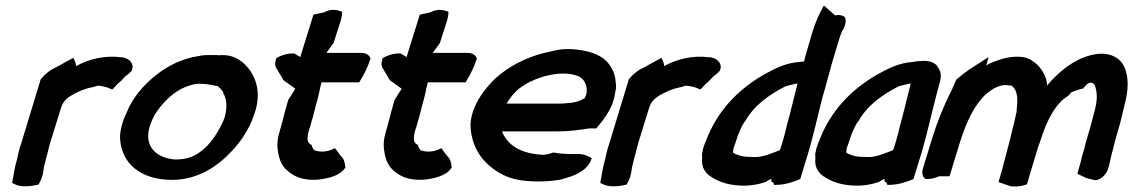

<svg xmlns="http://www.w3.org/2000/svg" viewBox="-20 -660 4114 697"><path d="M56 -136C53 -127 50 -119 48 -109C45 -100 44 -88 42 -82C32 -50 30 -24 24 4L30 7C55 21 90 17 120 10L124 2C137 -21 137 -41 140 -56L146 -79V-81L152 -102C155 -116 159 -131 163 -144L201 -267C209 -293 223 -304 243 -316C267 -329 290 -339 318 -344H319L334 -349C351 -348 367 -344 378 -339L388 -335L398 -346C403 -352 410 -359 418 -365L436 -384C445 -389 452 -397 458 -403L459 -406C468 -428 451 -447 425 -452H419C363 -460 302 -446 256 -420C255 -424 255 -433 251 -440L246 -450L186 -417C165 -408 146 -394 131 -376L128 -373Z M440 -252C427 -225 414 -187 416 -156C421 -68 489 -7 605 -7C695 -7 768 -54 820 -110C855 -147 884 -190 901 -240C928 -310 914 -365 890 -401C883 -412 876 -419 868 -427V-428H867C850 -444 819 -465 774 -459C774 -459 773 -460 768 -460H732C719 -460 707 -458 693 -455C642 -447 589 -421 550 -390C503 -354 462 -307 440 -252ZM522 -196C529 -220 539 -241 552 -259C579 -296 614 -329 655 -345C669 -350 687 -356 700 -356C723 -356 745 -353 764 -348H770C778 -339 788 -333 791 -323L790 -322C803 -303 806 -269 795 -232C794 -230 793 -228 791 -222C775 -186 750 -145 721 -120C691 -94 664 -81 616 -81C547 -86 504 -128 522 -196Z M981 -441C977 -427 979 -417 986 -408L1009 -369L1052 -338C1044 -325 1036 -312 1027 -298L1026 -296C1019 -273 1014 -253 1008 -230C1003 -214 1001 -201 996 -187V-186C987 -158 985 -134 989 -111C993 -82 1003 -54 1030 -35C1053 -16 1090 -2 1144 -9H1145C1168 -13 1211 -20 1231 -48L1234 -52C1231 -68 1231 -81 1218 -93L1196 -122L1185 -117C1166 -109 1144 -107 1122 -114C1118 -117 1113 -124 1111 -134C1096 -141 1093 -151 1100 -182L1102 -189C1107 -202 1110 -216 1113 -227L1114 -228L1128 -283C1137 -311 1140 -335 1147 -361H1284L1290 -371C1302 -391 1315 -416 1323 -442L1325 -447C1322 -459 1310 -468 1291 -468H1165L1191 -504L1204 -545L1216 -582C1220 -595 1222 -607 1222 -617C1205 -624 1183 -630 1156 -615L1118 -607L1070 -453L1048 -466H1044C1021 -466 1000 -459 983 -449Z M1367 -441C1363 -427 1365 -417 1372 -408L1395 -369L1438 -338C1430 -325 1422 -312 1413 -298L1412 -296C1405 -273 1400 -253 1394 -230C1389 -214 1387 -201 1382 -187V-186C1373 -158 1371 -134 1375 -111C1379 -82 1389 -54 1416 -35C1439 -16 1476 -2 1530 -9H1531C1554 -13 1597 -20 1617 -48L1620 -52C1617 -68 1617 -81 1604 -93L1582 -122L1571 -117C1552 -109 1530 -107 1508 -114C1504 -117 1499 -124 1497 -134C1482 -141 1479 -151 1486 -182L1488 -189C1493 -202 1496 -216 1499 -227L1500 -228L1514 -283C1523 -311 1526 -335 1533 -361H1670L1676 -371C1688 -391 1701 -416 1709 -442L1711 -447C1708 -459 1696 -468 1677 -468H1551L1577 -504L1590 -545L1602 -582C1606 -595 1608 -607 1608 -617C1591 -624 1569 -630 1542 -615L1504 -607L1456 -453L1434 -466H1430C1407 -466 1386 -459 1369 -449Z M1696 -252C1691 -236 1689 -223 1688 -209C1688 -162 1704 -119 1729 -87C1762 -47 1808 -14 1875 -5C1923 1 1973 0 2020 -9H2021V-10C2056 -19 2107 -35 2125 -77L2128 -86C2115 -93 2101 -101 2078 -101H2049C2029 -101 2008 -103 1992 -106H1987C1978 -103 1970 -99 1952 -98C1869 -102 1823 -133 1802 -183H2003C2045 -183 2082 -188 2120 -194H2145C2168 -222 2198 -258 2209 -302L2214 -328C2217 -340 2217 -350 2215 -361C2214 -389 2204 -409 2191 -427C2169 -457 2129 -473 2081 -479C2050 -484 2013 -483 1979 -473C1916 -461 1849 -433 1797 -391C1788 -384 1778 -376 1768 -365C1738 -334 1711 -297 1696 -253ZM1819 -284C1830 -303 1841 -316 1857 -332C1864 -339 1872 -344 1886 -353C1932 -382 2018 -406 2075 -385H2076C2100 -377 2116 -348 2108 -316C2107 -314 2105 -311 2103 -304C2090 -296 2076 -290 2056 -287L2032 -285C2026 -284 2020 -284 2013 -284Z M2191 -136C2188 -127 2185 -119 2183 -109C2180 -100 2179 -88 2177 -82C2167 -50 2165 -24 2159 4L2165 7C2190 21 2225 17 2255 10L2259 2C2272 -21 2272 -41 2275 -56L2281 -79V-81L2287 -102C2290 -116 2294 -131 2298 -144L2336 -267C2344 -293 2358 -304 2378 -316C2402 -329 2425 -339 2453 -344H2454L2469 -349C2486 -348 2502 -344 2513 -339L2523 -335L2533 -346C2538 -352 2545 -359 2553 -365L2571 -384C2580 -389 2587 -397 2593 -403L2594 -406C2603 -428 2586 -447 2560 -452H2554C2498 -460 2437 -446 2391 -420C2390 -424 2390 -433 2386 -440L2381 -450L2321 -417C2300 -408 2281 -394 2266 -376L2263 -373Z M2529 -106C2528 -97 2529 -92 2529 -84C2525 -52 2542 -28 2567 -15C2595 3 2633 14 2682 14C2704 14 2731 10 2755 2H2757C2764 -3 2772 -7 2780 -11V-1L2785 1C2786 3 2788 4 2788 4L2790 11H2798C2829 11 2860 1 2885 -10L2914 -105C2935 -175 2949 -243 2967 -311L2976 -342C2987 -381 2998 -426 3011 -467L3027 -520C3030 -530 3032 -535 3036 -544C3041 -554 3058 -582 3046 -599C3035 -606 3023 -607 3012 -604L2971 -640L2959 -618C2944 -589 2934 -560 2924 -527V-526C2920 -511 2915 -494 2910 -478C2908 -470 2905 -462 2903 -453L2899 -437C2895 -436 2888 -436 2883 -435C2834 -432 2797 -413 2760 -393C2674 -345 2596 -274 2551 -169C2543 -149 2532 -127 2530 -107ZM2643 -123C2644 -127 2649 -137 2652 -148C2659 -172 2671 -200 2682 -217L2683 -218H2684C2718 -279 2772 -316 2832 -347C2832 -347 2875 -358 2875 -357V-356C2865 -318 2858 -286 2848 -248C2843 -232 2836 -201 2832 -187V-186C2828 -171 2825 -158 2820 -142L2814 -123L2811 -115C2783 -104 2747 -88 2717 -90H2716C2701 -90 2685 -91 2674 -93C2658 -97 2641 -103 2641 -108C2642 -113 2642 -118 2643 -123Z M2940 -106C2939 -97 2940 -92 2940 -84C2936 -52 2953 -28 2978 -15C3006 3 3044 14 3093 14C3115 14 3142 10 3166 2H3168C3175 -3 3183 -7 3191 -11V-1L3196 1C3197 3 3199 4 3199 4L3201 11H3209C3240 11 3271 1 3296 -10L3325 -104C3346 -174 3360 -242 3378 -310L3386 -340C3396 -377 3402 -392 3383 -419C3364 -446 3321 -438 3316 -438C3308 -438 3299 -436 3294 -435C3245 -432 3208 -413 3171 -393C3085 -345 3007 -274 2962 -169C2954 -149 2943 -127 2941 -107ZM3054 -123C3055 -127 3060 -137 3063 -148C3070 -172 3082 -200 3093 -217L3094 -218H3095C3129 -279 3183 -316 3243 -347C3243 -347 3286 -358 3286 -357V-356C3276 -318 3269 -286 3259 -248C3254 -232 3247 -201 3243 -187V-186C3239 -171 3236 -158 3231 -142L3225 -123L3222 -115C3194 -104 3158 -88 3128 -90H3127C3112 -90 3096 -91 3085 -93C3069 -97 3052 -103 3052 -108C3053 -113 3053 -118 3054 -123Z M3330 -47C3325 -30 3330 -17 3340 -10H3345C3361 -10 3375 -14 3389 -20H3427L3464 -141C3487 -215 3516 -278 3559 -318C3579 -334 3597 -348 3625 -351H3633C3636 -351 3638 -350 3640 -350H3644C3648 -350 3653 -349 3655 -347C3676 -328 3675 -299 3670 -252L3660 -208C3653 -183 3650 -163 3643 -141V-140C3638 -119 3632 -100 3627 -79C3623 -67 3622 -57 3619 -48C3615 -35 3612 -22 3608 -10L3605 1L3637 12C3655 21 3689 17 3708 9L3711 -1C3713 -8 3716 -16 3718 -25L3746 -118C3749 -127 3751 -134 3754 -141L3757 -150C3760 -159 3763 -167 3767 -179C3787 -235 3818 -290 3858 -312L3868 -324C3880 -330 3896 -335 3913 -339C3919 -348 3928 -360 3941 -360H3942C3950 -356 3949 -359 3954 -351C3963 -328 3965 -300 3954 -259C3946 -231 3941 -206 3932 -178L3924 -151C3921 -141 3919 -133 3917 -123C3913 -109 3907 -91 3904 -75L3891 -29C3901 -24 3914 -18 3923 -14H3924L3925 -13C3933 -11 3939 -10 3950 -7C3971 -1 3999 -26 4005 -55L4007 -63C4011 -81 4016 -104 4021 -120V-121C4024 -133 4027 -145 4030 -156L4038 -184C4049 -219 4056 -254 4064 -286C4077 -336 4077 -379 4063 -414C4049 -448 4009 -477 3941 -460C3878 -444 3829 -403 3789 -359L3788 -358L3782 -349C3780 -364 3778 -377 3770 -391C3759 -414 3743 -430 3720 -444L3719 -445H3718C3710 -448 3703 -452 3692 -453C3657 -457 3624 -450 3595 -438C3582 -434 3570 -429 3560 -422L3569 -453L3538 -433C3509 -415 3480 -396 3454 -373L3451 -370L3434 -331C3407 -279 3382 -217 3363 -155Z"/></svg>

Font: SolarCharger
Style: 952
Weight: 900
Designer: Mew Too
Foundry: Cannot Into Space Fonts/KineticPlasma Fonts
Version: Version 1.100